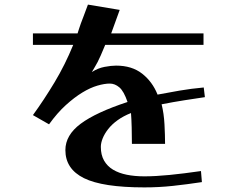

<svg xmlns="http://www.w3.org/2000/svg" viewBox="-20 -747 1040 834"><path d="M857 44Q791 54 730.5 60.5Q670 67 607 67Q426 67 345 27Q264 -13 264 -95Q264 -160 330.5 -209.5Q397 -259 534 -304Q518 -351 498.5 -367.5Q479 -384 457 -384Q434 -384 403 -375Q372 -366 337.5 -345Q303 -324 266 -290.5Q229 -257 193 -207L123 -247Q171 -313 217 -389.5Q263 -466 298 -552H123V-602H317Q320 -611 323 -621Q326 -631 331 -644.5Q336 -658 343.5 -677.5Q351 -697 362 -727L500 -704L463 -602H864V-552H437Q425 -523 417.5 -506Q410 -489 404 -477.5Q398 -466 392.5 -457Q387 -448 379 -434Q405 -451 434 -456.5Q463 -462 484 -462Q553 -462 597.5 -427Q642 -392 664 -337V-336Q711 -345 760.5 -353.5Q810 -362 865 -367L870 -325Q829 -319 781 -311.5Q733 -304 682 -294Q692 -254 694.5 -206.5Q697 -159 697 -122H553Q553 -155 552 -193.5Q551 -232 549 -256Q516 -243 491 -225Q466 -207 450 -186.5Q434 -166 426 -146Q418 -126 418 -109Q418 -74 432 -49.5Q446 -25 471 -10Q496 5 530.5 12Q565 19 607 19Q655 19 716 13Q777 7 853 -4Z"/></svg>

Font: Cafe24 ClassicType
Style: Regular
Weight: 400
Designer: Cafe24 thkim, hmlim, mnelim & 4IR
Foundry: Cafe24
Version: Version 1.000